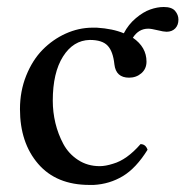

<svg xmlns="http://www.w3.org/2000/svg" viewBox="-20 -519 533 549"><path d="M456.1 -428.2Q448.2 -428.2 430.4 -432.6Q412.6 -437 403.8 -437Q376.5 -437 359.9 -411.1Q398.9 -384.3 398.9 -342.8Q398.9 -322.3 384.3 -309.6Q369.6 -296.9 349.1 -296.9Q311.5 -296.9 307.1 -335Q303.2 -372.1 287.8 -388.4Q272.5 -404.8 236.8 -404.8Q189.5 -403.8 160.2 -357.4Q130.9 -311 130.9 -231Q130.9 -198.7 138.4 -167.2Q146 -135.7 161.1 -107.4Q176.3 -79.1 203.4 -61.5Q230.5 -43.9 265.1 -43.9Q281.7 -43.9 303.2 -50.8Q342.8 -62 381.8 -106.9Q396.5 -106.9 401.9 -90.8Q369.1 -38.1 331.3 -15.4Q293.5 7.3 248 9.8H235.8Q141.1 9.8 89.1 -50.5Q37.1 -110.8 37.1 -207Q37.1 -258.3 54.9 -302.7Q72.8 -347.2 101.8 -376.7Q130.9 -406.2 167.7 -422.9Q204.6 -439.5 243.2 -439.9H256.8Q302.7 -437 334 -423.8Q347.2 -449.2 368.4 -467Q389.6 -484.9 409.7 -491.9Q429.7 -499 448.2 -499Q471.2 -499 480.7 -487.8Q490.2 -476.6 490.2 -462.9Q490.2 -447.3 481 -437.7Q471.7 -428.2 456.1 -428.2Z"/></svg>

Font: Common Serif News
Style: Regular
Weight: 450
Designer: Philipp H. Poll, Khaled Hosny
Foundry: Stefan Peev, Context Ltd.
Version: Version 1.026